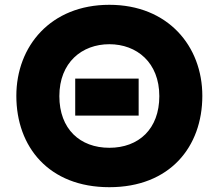

<svg xmlns="http://www.w3.org/2000/svg" viewBox="-20 -766 890 799"><path d="M435 -582C549 -582 643 -506 643 -366C643 -229 557 -151 435 -151C313 -151 227 -229 227 -366C227 -506 321 -582 435 -582ZM48 -367C48 -155 183 13 435 13C687 13 822 -155 822 -367C822 -574 679 -746 435 -746C191 -746 48 -574 48 -367ZM293 -285H557V-439H293Z"/></svg>

Font: Kreadon Extra Bold
Style: Regular
Weight: 800
Designer: kohakuno
Foundry: StudioGnu
Version: Version 1.000;Glyphs 3.1.2 (3151)